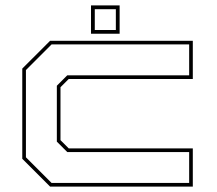

<svg xmlns="http://www.w3.org/2000/svg" viewBox="-20 -691 804 711"><path d="M165.5 0 62.5 -103V-437L165.5 -540H694V-398.5H234.5L204 -368V-172L234.5 -141.5H694V0ZM171 -13.5H680.5V-128H229L190.5 -166.5V-373.5L229 -412H680.5V-526.5H171L76 -431.5V-108.5ZM317 -566V-671H423V-566ZM331 -580H409V-657H331Z"/></svg>

Font: Tourney Expanded Thin
Style: Regular
Weight: 100
Width: 7
Designer: Tyler Finck
Foundry: Etcetera Type Co
Version: Version 1.010; ttfautohint (v1.8.3)